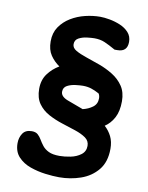

<svg xmlns="http://www.w3.org/2000/svg" viewBox="-85 -685 672 874"><g transform="rotate(10 251.5 -248.0)"><path d="M249 128Q221 128 185 123.5Q149 119 115 107Q81 95 58.5 71Q36 47 36 8Q36 -18 49 -37.5Q62 -57 91 -57Q109 -57 119 -48Q129 -39 136.5 -26Q144 -13 154.5 0.5Q165 14 183.5 23Q202 32 234 32Q257 32 284.5 26.5Q312 21 332 6Q352 -9 352 -35Q352 -58 333 -71.5Q314 -85 284 -95Q254 -105 221 -115.5Q188 -126 158 -142Q128 -158 109 -184.5Q90 -211 90 -253Q90 -294 111 -322.5Q132 -351 163 -369Q138 -386 121 -411Q104 -436 104 -475Q104 -514 123 -542Q142 -570 172.5 -588.5Q203 -607 238.5 -615.5Q274 -624 307 -624Q326 -624 351 -619.5Q376 -615 400 -605Q424 -595 440 -577.5Q456 -560 456 -534Q456 -488 410 -488H397Q367 -505 346 -514Q325 -523 298 -523Q286 -523 264.5 -520.5Q243 -518 226 -509Q209 -500 209 -480Q209 -463 228 -452Q247 -441 277 -431Q307 -421 340 -409Q373 -397 403 -378.5Q433 -360 452 -332Q471 -304 471 -262Q471 -216 455 -186Q439 -156 413 -139Q433 -121 445 -97Q457 -73 457 -40Q457 21 426.5 58Q396 95 348.5 111.5Q301 128 249 128ZM301 -196Q327 -202 346.5 -216.5Q366 -231 366 -257Q366 -270 360 -279Q340 -290 322.5 -295.5Q305 -301 284 -301Q272 -301 250.5 -298.5Q229 -296 212 -287Q195 -278 195 -258Q195 -236 227 -223.5Q259 -211 301 -196Z"/></g></svg>

Font: Fuzzy Bubbles
Style: Bold
Weight: 700
Designer: Robert E. Leuschke
Foundry: Robert E. Leuschke
Version: Version 1.010; ttfautohint (v1.8.3)